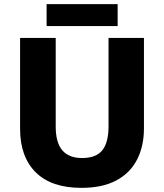

<svg xmlns="http://www.w3.org/2000/svg" viewBox="-20 -897 792 927"><path d="M675 -277Q675 -191 641.5 -126Q608 -61 541 -25.5Q474 10 373 10Q228 10 152.5 -65Q77 -140 77 -275V-714H249V-286Q249 -208 281 -171Q313 -134 376 -134Q444 -134 474 -171.5Q504 -209 504 -287V-714H675ZM548 -877V-771H205V-877Z"/></svg>

Font: Noto Sans Canadian Aboriginal ExtraBold
Style: Regular
Weight: 800
Designer: Monotype Design Team, Typotheque's Kevin King
Foundry: Monotype Imaging Inc.
Version: Version 2.004; ttfautohint (v1.8.4.7-5d5b)